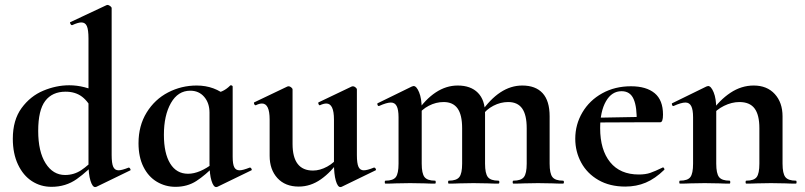

<svg xmlns="http://www.w3.org/2000/svg" viewBox="-20 -745 3266 779"><path d="M32 -182Q32 -258 67.5 -306.5Q103 -355 155.5 -377Q208 -399 261 -399Q322 -399 384 -368L361 -287Q340 -332 313 -352.5Q286 -373 246 -373Q192 -373 163.5 -335.5Q135 -298 135 -214Q135 -130 165 -82.5Q195 -35 244 -35Q280 -35 309.5 -54.5Q339 -74 372 -110L382 -101Q336 -50 291.5 -18.5Q247 13 189 13Q145 13 109.5 -10Q74 -33 53 -77.5Q32 -122 32 -182ZM461 -54Q474 -54 502 -65H503Q506 -65 508.5 -60Q511 -55 509 -54L371 13L366 14Q355 14 347 -12Q339 -38 339 -82V-589Q339 -624 332.5 -639Q326 -654 310 -654Q297 -654 273 -643H272Q268 -643 265.5 -648.5Q263 -654 265 -655L412 -724L416 -725Q421 -725 427 -720.5Q433 -716 433 -712V-116Q433 -82 439.5 -68Q446 -54 461 -54Z M542 -164Q542 -235 575 -288.5Q608 -342 662 -370Q716 -398 778 -398Q851 -398 903 -352L830 -288Q830 -327 808.5 -352Q787 -377 752 -377Q702 -377 673.5 -327Q645 -277 645 -198Q645 -123 670.5 -81.5Q696 -40 743 -40Q790 -40 847 -84L855 -77Q813 -34 776.5 -10.5Q740 13 692 13Q651 13 616.5 -7.5Q582 -28 562 -68Q542 -108 542 -164ZM830 -82V-359Q863 -367 880.5 -374.5Q898 -382 914 -398Q915 -399 917 -399Q919 -399 921.5 -397.5Q924 -396 924 -394V-109Q924 -79 930.5 -66.5Q937 -54 952 -54Q965 -54 993 -65H995Q998 -65 1000.5 -60Q1003 -55 1000 -54L862 13Q860 14 857 14Q846 14 838 -12Q830 -38 830 -82Z M1074 -113V-260Q1074 -325 1043 -325Q1032 -325 1018 -318H1017Q1013 -318 1011 -323.5Q1009 -329 1012 -330L1146 -394L1151 -395Q1156 -395 1161.5 -390.5Q1167 -386 1167 -382V-161Q1167 -53 1250 -53Q1278 -53 1307.5 -69Q1337 -85 1354 -111L1360 -99Q1324 -47 1282 -17.5Q1240 12 1192 12Q1137 12 1105.5 -22.5Q1074 -57 1074 -113ZM1456 -54Q1470 -54 1497 -65H1499Q1502 -65 1504.5 -60Q1507 -55 1504 -54L1366 13Q1364 14 1361 14Q1350 14 1342.5 -12Q1335 -38 1335 -82V-260Q1335 -325 1304 -325Q1293 -325 1278 -318H1277Q1274 -318 1272 -323.5Q1270 -329 1273 -330L1407 -394Q1409 -395 1412 -395Q1417 -395 1422.5 -390.5Q1428 -386 1428 -382V-116Q1428 -82 1434.5 -68Q1441 -54 1456 -54Z M2063 -12Q2094 -12 2105.5 -26.5Q2117 -41 2117 -81V-225Q2117 -279 2098.5 -305Q2080 -331 2042 -331Q2011 -331 1982 -316Q1953 -301 1935 -275L1930 -287Q2006 -398 2099 -398Q2153 -398 2181.5 -367Q2210 -336 2210 -273V-81Q2210 -41 2221.5 -26.5Q2233 -12 2264 -12Q2268 -12 2268 -6Q2268 0 2264 0Q2238 0 2223 -1L2163 -2L2105 -1Q2089 0 2063 0Q2060 0 2060 -6Q2060 -12 2063 -12ZM1801 -12Q1832 -12 1843.5 -26.5Q1855 -41 1855 -81V-225Q1855 -279 1836.5 -305Q1818 -331 1780 -331Q1749 -331 1720 -316Q1691 -301 1673 -275L1668 -287Q1744 -398 1837 -398Q1890 -398 1919 -368.5Q1948 -339 1948 -284V-81Q1948 -41 1959.5 -26.5Q1971 -12 2002 -12Q2006 -12 2006 -6Q2006 0 2002 0Q1976 0 1961 -1L1901 -2L1843 -1Q1827 0 1801 0Q1798 0 1798 -6Q1798 -12 1801 -12ZM1544 -12Q1575 -12 1586 -26.5Q1597 -41 1597 -81V-269Q1597 -300 1589.5 -314.5Q1582 -329 1566 -329Q1549 -329 1518 -315H1516Q1513 -315 1511.5 -320Q1510 -325 1512 -326L1651 -394Q1657 -396 1658 -396Q1670 -396 1680.5 -370.5Q1691 -345 1691 -303V-81Q1691 -41 1702.5 -26.5Q1714 -12 1745 -12Q1748 -12 1748 -6Q1748 0 1745 0Q1719 0 1704 -1L1644 -2L1585 -1Q1570 0 1544 0Q1541 0 1541 -6Q1541 -12 1544 -12Z M2314 -182Q2314 -240 2343 -289Q2372 -338 2423.5 -366.5Q2475 -395 2540 -395Q2602 -395 2636 -367Q2670 -339 2670 -280Q2670 -249 2659 -249H2563Q2565 -310 2551 -342.5Q2537 -375 2502 -375Q2462 -375 2438.5 -334Q2415 -293 2415 -225Q2415 -137 2455.5 -87Q2496 -37 2572 -37Q2599 -37 2618 -43.5Q2637 -50 2668 -65L2670 -66Q2672 -66 2674.5 -62Q2677 -58 2675 -56Q2638 -20 2600 -4Q2562 12 2517 12Q2454 12 2408 -14.5Q2362 -41 2338 -85.5Q2314 -130 2314 -182ZM2379 -267 2598 -271V-249L2380 -248Z M3008 -12Q3039 -12 3050 -26.5Q3061 -41 3061 -81V-225Q3061 -279 3041.5 -305Q3022 -331 2980 -331Q2949 -331 2917.5 -315.5Q2886 -300 2868 -275L2863 -287Q2899 -339 2943.5 -368.5Q2988 -398 3038 -398Q3092 -398 3123.5 -363.5Q3155 -329 3155 -273V-81Q3155 -41 3166.5 -26.5Q3178 -12 3209 -12Q3212 -12 3212 -6Q3212 0 3209 0Q3183 0 3168 -1L3108 -2L3050 -1Q3034 0 3008 0Q3005 0 3005 -6Q3005 -12 3008 -12ZM2739 -12Q2770 -12 2781 -26.5Q2792 -41 2792 -81V-269Q2792 -300 2784.5 -314.5Q2777 -329 2761 -329Q2744 -329 2713 -315H2711Q2708 -315 2706.5 -320Q2705 -325 2707 -326L2846 -394Q2852 -396 2853 -396Q2865 -396 2875.5 -370.5Q2886 -345 2886 -303V-81Q2886 -41 2897.5 -26.5Q2909 -12 2940 -12Q2943 -12 2943 -6Q2943 0 2940 0Q2914 0 2899 -1L2839 -2L2780 -1Q2765 0 2739 0Q2736 0 2736 -6Q2736 -12 2739 -12Z"/></svg>

Font: Cormorant Infant
Style: Bold
Weight: 700
Designer: Christian Thalmann (Catharsis Fonts)
Foundry: Catharsis Fonts
Version: Version 4.000